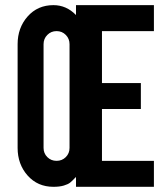

<svg xmlns="http://www.w3.org/2000/svg" viewBox="-20 -720 631 740"><path d="M573.2 0H272.9V-38.1Q257.8 -22 250 -15.9Q242.2 -9.8 226.1 -4.9Q210 0 186 0Q125 0 86.4 -43.5Q47.9 -86.9 47.9 -149.9V-549.8Q47.9 -612.8 86.4 -656.5Q125 -700.2 186 -700.2Q235.8 -700.2 272.9 -662.1V-700.2H573.2V-600.1H373V-399.9H522.9V-299.8H373V-100.1H573.2ZM147.9 -549.8V-409.2V-291V-149.9Q147.9 -128.9 162.4 -114.5Q176.8 -100.1 198 -100.1Q219.2 -100.1 233.6 -114.5Q248 -128.9 248 -149.9V-291V-409.2V-549.8Q248 -570.8 233.6 -585.4Q219.2 -600.1 198 -600.1Q176.8 -600.1 162.4 -585.4Q147.9 -570.8 147.9 -549.8Z"/></svg>

Font: OSP-DIN
Style: DIN
Weight: 500
Width: 3
Version: Version 001.000